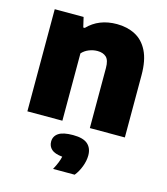

<svg xmlns="http://www.w3.org/2000/svg" viewBox="-119 -650 865 996"><g transform="rotate(15 313.5 -152.0)"><path d="M53.5 0V-548.5H208.5L221 -495H229Q289 -557.5 386 -557.5Q441 -557.5 484.2 -535.2Q527.5 -513 552.2 -463.8Q577 -414.5 577 -334.5V0H389V-322.5Q389 -364.5 371.8 -380.5Q354.5 -396.5 324.5 -396.5Q301.5 -396.5 279 -387.5Q256.5 -378.5 241.5 -361.5V0ZM259.5 254Q283 210.5 289 180.5Q248 176.5 230.5 160.5Q213 144.5 213 119.5Q213 90.5 237.2 74Q261.5 57.5 315 57.5Q369.5 57.5 393.8 79Q418 100.5 418 139.5Q418 168 406 199.8Q394 231.5 375.5 254Z"/></g></svg>

Font: Encode Sans XBd
Style: Regular
Weight: 800
Designer: Multiple Designers
Foundry: Impallari Type
Version: Version 3.002; ttfautohint (v1.8.3) -l 8 -r 50 -G 200 -x 14 